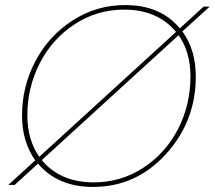

<svg xmlns="http://www.w3.org/2000/svg" viewBox="-20 -730 848 758"><path d="M753 -428Q753 -251 635 -121.5Q517 8 347 8Q208 8 130 -84L38 0H13L119 -97Q67 -171 67 -274Q67 -389 120 -489Q173 -589 267 -649.5Q361 -710 474 -710Q614 -710 690 -618L784 -704H808L700 -606Q753 -533 753 -428ZM88 -275Q88 -178 135 -111L675 -604Q602 -692 470 -692Q362 -692 273.5 -633.5Q185 -575 136.5 -479.5Q88 -384 88 -275ZM350 -10Q457 -10 545.5 -67.5Q634 -125 683 -221Q732 -317 732 -428Q732 -525 685 -591L145 -98Q218 -10 350 -10Z"/></svg>

Font: Poppins Thin
Style: Italic
Weight: 250
Italic angle: -10°
Designer: Ninad Kale (Devanagari), Jonny Pinhorn (Latin)
Foundry: Indian Type Foundry
Version: Version 3.200;PS 1.000;hotconv 16.6.54;makeotf.lib2.5.65590